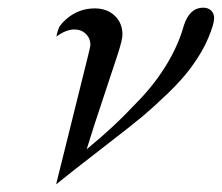

<svg xmlns="http://www.w3.org/2000/svg" viewBox="-20 -461 581 503"><path d="M127 22 211.9 -319.8Q216.8 -339.8 216.8 -342.8Q216.8 -360.8 204.8 -372.3Q192.9 -383.8 174.8 -383.8Q152.8 -383.8 127.9 -365.2Q127.9 -367.2 129.4 -373Q130.9 -378.9 131.3 -379.9Q131.8 -380.9 133.3 -385.5Q134.8 -390.1 136.5 -392.1Q138.2 -394 140.6 -397.5Q143.1 -400.9 146.5 -404.1Q149.9 -407.2 153.8 -411.1Q186 -439 228 -439Q260.3 -439 280.5 -419.9Q300.8 -400.9 300.8 -370.1Q300.8 -356.9 288.3 -318.4Q275.9 -279.8 251 -205.8Q226.1 -131.8 207 -69.8Q247.1 -103 276.6 -130.6Q306.2 -158.2 347.7 -202.1Q389.2 -246.1 418.7 -295.7Q448.2 -345.2 461.9 -395Q477.1 -440.9 512.2 -440.9Q525.4 -440.9 533.2 -433.3Q541 -425.8 541 -413.1Q541 -398.9 526.1 -362.5Q511.2 -326.2 481.9 -286.1Q457 -252 418.9 -215.6Q380.9 -179.2 354.5 -157Q328.1 -134.8 248 -73Q168 -11.2 127 22Z"/></svg>

Font: CMU Classical Serif
Style: Italic
Weight: 500
Italic angle: -14.04°
Version: Version 0.7.0